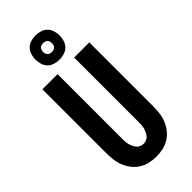

<svg xmlns="http://www.w3.org/2000/svg" viewBox="-306 -1044 1112 1112"><g transform="rotate(-45 250.0 -488.0)"><path d="M250 8Q222 8 195 2Q168 -4 144.5 -18.5Q121 -33 103.5 -55Q86 -77 75.5 -102.5Q65 -128 61.5 -155.5Q58 -183 58 -210V-735H182V-210Q182 -198 182.5 -185.5Q183 -173 186 -161Q189 -149 194 -137.5Q199 -126 207 -116.5Q215 -107 226.5 -102Q238 -97 250 -97Q262 -97 273.5 -102Q285 -107 293 -116.5Q301 -126 306 -137.5Q311 -149 314 -161Q317 -173 317.5 -185.5Q318 -198 318 -210V-735H442V-210Q442 -183 438.5 -155.5Q435 -128 424.5 -102.5Q414 -77 396.5 -55Q379 -33 355.5 -18.5Q332 -4 305 2Q278 8 250 8ZM250 -786Q230 -786 210.5 -792Q191 -798 177 -812Q163 -826 157 -845.5Q151 -865 151 -885Q151 -905 157 -924.5Q163 -944 177 -958Q191 -972 210.5 -978Q230 -984 250 -984Q270 -984 289.5 -978Q309 -972 323 -958Q337 -944 343 -924.5Q349 -905 349 -885Q349 -865 343 -845.5Q337 -826 323 -812Q309 -798 289.5 -792Q270 -786 250 -786ZM250 -849Q257 -849 264.5 -851Q272 -853 277 -858Q282 -863 284 -870.5Q286 -878 286 -885Q286 -892 284 -899.5Q282 -907 277 -912Q272 -917 264.5 -919Q257 -921 250 -921Q243 -921 235.5 -919Q228 -917 223 -912Q218 -907 216 -899.5Q214 -892 214 -885Q214 -878 216 -870.5Q218 -863 223 -858Q228 -853 235.5 -851Q243 -849 250 -849Z"/></g></svg>

Font: Iosevka Curly Extrabold
Style: Regular
Weight: 800
Monospace: yes
Designer: Belleve Invis
Foundry: Belleve Invis
Version: Version 22.1.2; ttfautohint (v1.8.4)